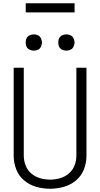

<svg xmlns="http://www.w3.org/2000/svg" viewBox="-20 -1151 615 1179"><path d="M188 -840Q174 -840 161.5 -846Q149 -852 143 -864Q138 -875 138 -886V-894Q138 -905 143 -916Q149 -928 161.5 -934Q174 -940 188 -940Q201 -940 213.5 -934Q226 -928 231.5 -915.5Q237 -903 238 -890Q237 -877 231.5 -864.5Q226 -852 213.5 -846Q201 -840 188 -840ZM388 -840Q374 -840 361.5 -846Q349 -852 343 -864Q338 -875 338 -886V-894Q338 -905 343 -916Q349 -928 361.5 -934Q374 -940 388 -940Q401 -940 413.5 -934Q426 -928 431.5 -915.5Q437 -903 438 -890Q437 -877 431.5 -864.5Q426 -852 413.5 -846Q401 -840 388 -840ZM288 8Q245 8 203.5 -3.5Q162 -15 128.5 -43Q95 -71 79.5 -111.5Q64 -152 64 -195V-735H126V-195Q126 -164 137.5 -134.5Q149 -105 173 -85Q197 -65 227 -56.5Q257 -48 288 -48Q318 -48 348 -56.5Q378 -65 402 -85Q426 -105 437.5 -134.5Q449 -164 449 -195V-735H511V-195Q511 -152 495.5 -111.5Q480 -71 446.5 -43Q413 -15 371.5 -3.5Q330 8 288 8ZM138 -1075V-1131H438V-1075Z"/></svg>

Font: Jozsika Light
Style: Regular
Weight: 300
Monospace: yes
Designer: Belleve Invis
Foundry: Belleve Invis
Version: 2.1.0